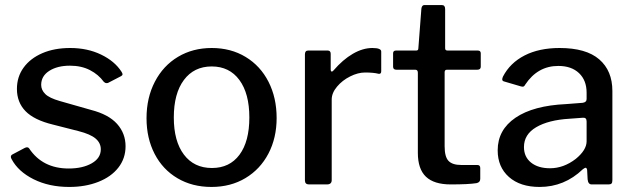

<svg xmlns="http://www.w3.org/2000/svg" viewBox="-20 -730 2506 760"><path d="M257 -470Q207 -470 175 -449.5Q143 -429 143 -394Q143 -374 159 -358Q175 -342 217 -330L340 -295Q410 -277 443.5 -239.5Q477 -202 477 -151Q477 -103 448.5 -66.5Q420 -30 369 -10Q318 10 254 10Q174 10 113 -20.5Q52 -51 26 -100Q23 -105 23 -109Q23 -115 28 -118L77 -144Q83 -147 87 -147Q92 -147 95 -143Q148 -63 252 -63Q307 -63 343 -83.5Q379 -104 379 -139Q379 -164 358.5 -181.5Q338 -199 291 -211L189 -237Q115 -255 81 -290Q47 -325 47 -378Q47 -426 73.5 -462.5Q100 -499 147.5 -519.5Q195 -540 258 -540Q326 -540 380 -514Q434 -488 461 -446Q465 -440 465 -436Q465 -432 460 -429L408 -402Q406 -401 402 -401Q396 -401 391 -406Q370 -435 336 -452.5Q302 -470 257 -470Z M560 -262Q560 -343 593 -406.5Q626 -470 684.5 -505Q743 -540 818 -540Q894 -540 952.5 -504.5Q1011 -469 1043 -406Q1075 -343 1075 -263Q1075 -184 1042.5 -122Q1010 -60 951.5 -25Q893 10 817 10Q741 10 682.5 -24.5Q624 -59 592 -121Q560 -183 560 -262ZM967 -265Q967 -360 927.5 -413.5Q888 -467 818 -467Q748 -467 708 -413.5Q668 -360 668 -265Q668 -171 708 -118Q748 -65 819 -65Q889 -65 928 -117.5Q967 -170 967 -265Z M1187 -16V-515Q1187 -530 1200 -530H1277Q1289 -530 1289 -517V-454Q1289 -448 1292.5 -447Q1296 -446 1300 -451Q1337 -494 1376.5 -517Q1416 -540 1454 -540Q1489 -540 1489 -526V-448Q1489 -436 1478 -438Q1459 -443 1425 -443Q1397 -443 1366 -427.5Q1335 -412 1314 -387Q1293 -362 1293 -336V-17Q1293 0 1274 0H1203Q1187 0 1187 -16Z M1749 -454Q1740 -454 1740 -444V-151Q1740 -109 1755.5 -93Q1771 -77 1805 -77H1869Q1881 -77 1881 -65V-22Q1881 -8 1866 -5Q1834 0 1764 0Q1698 0 1666 -30.5Q1634 -61 1634 -125V-442Q1634 -454 1624 -454H1549Q1536 -454 1536 -466V-519Q1536 -530 1548 -530H1628Q1636 -530 1636 -539L1648 -696Q1650 -710 1660 -710H1729Q1742 -710 1742 -694V-539Q1742 -530 1751 -530H1871Q1883 -530 1883 -519V-466Q1883 -454 1869 -454Z M2116 10Q2039 10 1994.5 -29.5Q1950 -69 1950 -135Q1950 -216 2020.5 -264Q2091 -312 2221 -318L2286 -323Q2302 -325 2302 -338V-363Q2302 -412 2272 -440.5Q2242 -469 2190 -469Q2108 -469 2059 -395Q2056 -389 2052.5 -387.5Q2049 -386 2042 -388L1974 -408Q1968 -410 1968 -416Q1968 -420 1971 -427Q1999 -481 2056.5 -510.5Q2114 -540 2195 -540Q2300 -540 2352 -495Q2404 -450 2404 -370V-17Q2404 -7 2400.5 -3.5Q2397 0 2389 0H2322Q2308 0 2306 -20L2304 -58Q2302 -66 2298 -66Q2295 -66 2287 -60Q2214 10 2116 10ZM2288 -264 2234 -260Q2151 -255 2102.5 -226.5Q2054 -198 2054 -148Q2054 -109 2082 -86.5Q2110 -64 2157 -64Q2211 -64 2259 -101Q2302 -136 2302 -171V-249Q2302 -265 2288 -264Z"/></svg>

Font: Libre Franklin Medium
Style: Regular
Weight: 500
Designer: Pablo Impallari, Rodrigo Fuenzalida
Foundry: Impallari Type
Version: Version 1.002; ttfautohint (v1.5)